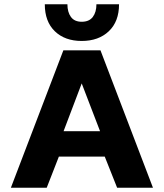

<svg xmlns="http://www.w3.org/2000/svg" viewBox="-20 -880 768 900"><path d="M190 -860H296Q296 -823 312.5 -800.5Q329 -778 363 -778Q398 -778 415 -800.5Q432 -823 432 -860H538Q538 -779 490 -733.5Q442 -688 363 -688Q284 -688 237 -733.5Q190 -779 190 -860ZM277 -644H451L697 0H529L471 -146H256L199 0H31ZM449 -265 363 -489 278 -265Z"/></svg>

Font: Kanit SemiBold
Style: Regular
Weight: 600
Designer: Katatrad Team
Foundry: CadsonDemak
Version: Version 1.030